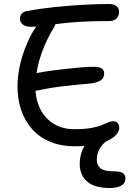

<svg xmlns="http://www.w3.org/2000/svg" viewBox="-20 -729 666 966"><path d="M356 7Q287 7 233 -15.5Q179 -38 142.5 -78.5Q106 -119 87 -174Q68 -229 68 -293Q68 -339 77.5 -387Q87 -435 103.5 -479Q120 -523 140 -560Q158 -592 179 -615Q200 -638 227 -638Q241 -638 250 -633.5Q259 -629 260 -618.5Q261 -608 251 -590Q226 -550 205 -501.5Q184 -453 171.5 -400.5Q159 -348 158 -294Q158 -230 182 -181.5Q206 -133 250.5 -106Q295 -79 353 -79Q405 -79 438.5 -85Q472 -91 492 -99.5Q512 -108 525 -113.5Q538 -119 548 -119Q565 -119 572.5 -109.5Q580 -100 580 -85Q580 -63 555.5 -42Q531 -21 481.5 -7Q432 7 356 7ZM164 -273Q143 -268 130.5 -273.5Q118 -279 112.5 -290.5Q107 -302 107 -314Q107 -331 124.5 -344.5Q142 -358 174 -363Q206 -369 242.5 -374Q279 -379 316.5 -383Q354 -387 388.5 -390Q423 -393 450 -393Q481 -393 492.5 -384Q504 -375 504 -360Q504 -333 481 -321.5Q458 -310 426 -308Q391 -305 354.5 -301.5Q318 -298 283.5 -293.5Q249 -289 218.5 -283.5Q188 -278 164 -273ZM137 -594Q109 -594 94.5 -606Q80 -618 80 -635Q80 -646 87 -657Q94 -668 112 -673Q176 -685 251.5 -693Q327 -701 399.5 -705Q472 -709 526 -709Q553 -709 566 -698.5Q579 -688 579 -670Q579 -650 567 -636.5Q555 -623 528 -623Q441 -623 378.5 -619Q316 -615 271.5 -609Q227 -603 194.5 -598.5Q162 -594 137 -594ZM533 217Q456 217 418.5 184.5Q381 152 381 94Q381 49 402 10.5Q423 -28 459 -52Q495 -76 539 -76Q550 -76 556.5 -71Q563 -66 563 -57Q563 -50 558.5 -45Q554 -40 539 -33Q504 -16 485.5 12.5Q467 41 467 74Q467 103 486 118Q505 133 555 133Q587 133 599 142.5Q611 152 611 168Q611 193 590 205Q569 217 533 217Z"/></svg>

Font: Shantell Sans
Style: Regular
Weight: 400
Designer: Stephen Nixon, Anya Danilova, Shantell Martin
Foundry: Arrow Type
Version: Version 1.008;[ac192a2d6]